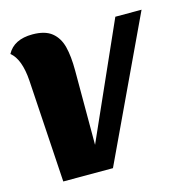

<svg xmlns="http://www.w3.org/2000/svg" viewBox="-102 -775 836 870"><g transform="rotate(-15 316.5 -340.0)"><path d="M7 -620Q39 -680 126 -680Q185 -680 216.5 -654.5Q248 -629 259.5 -584Q271 -539 271 -471V-123L510 -660H633L322 0H89L59 -481Q52 -584 7 -620Z"/></g></svg>

Font: Sansita ExtraBold Italic
Style: Regular
Weight: 800
Italic angle: -11°
Designer: Pablo Cosgaya
Foundry: Omnibus-Type
Version: Version 1.006